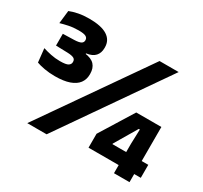

<svg xmlns="http://www.w3.org/2000/svg" viewBox="-135 -835 1084 1023"><g transform="rotate(30 407.0 -324.0)"><path d="M138 -290Q103 -290 72.8 -295.5Q42.5 -301 24 -308L15 -391.5Q37 -384.5 64.2 -378.8Q91.5 -373 121 -373Q158.5 -373 171.2 -381.2Q184 -389.5 184 -403V-405Q184 -411.5 181.5 -416.5Q179 -421.5 173.5 -424.8Q168 -428 158.2 -430Q148.5 -432 134 -432.5L62 -434.5V-507L131 -509Q159.5 -510 171.5 -516.5Q183.5 -523 183.5 -536.5V-538Q183.5 -551.5 171.2 -558.2Q159 -565 127 -565Q94 -565 65.5 -559Q37 -553 17.5 -547L26.5 -626.5Q48 -635.5 78 -641.5Q108 -647.5 144.5 -647.5Q219 -647.5 255.8 -624Q292.5 -600.5 292.5 -556.5V-552Q292.5 -522 275.5 -502.8Q258.5 -483.5 221.5 -478.5V-466L215 -476Q258 -470.5 276.5 -450Q295 -429.5 295 -395.5V-390.5Q295 -360 278 -337.2Q261 -314.5 226 -302.2Q191 -290 138 -290ZM136 0 581 -639H698.5L255 0ZM669.5 0V-181.5L672.5 -270.5H666L585 -133.5V-102L540.5 -130H805.5V-50H484V-135.5L610.5 -339.5H765V0Z"/></g></svg>

Font: Anek Bangla Medium
Style: Bold
Weight: 700
Version: Version 1.003